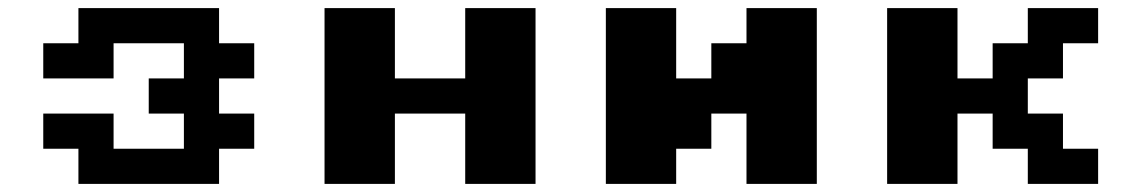

<svg xmlns="http://www.w3.org/2000/svg" viewBox="-20 -454 2818 474"><path d="M173.6 -86.8H86.8V-173.6H260.4V-86.8H434V-173.6H347.2V-260.4H434V-347.2H260.4V-260.4H86.8V-347.2H173.6V-434H520.8V-347.2H607.6V-260.4H520.8V-173.6H607.6V-86.8H520.8V0H173.6Z M781.2 0V-434H954.9V-260.4H1128.5V-434H1302.1V0H1128.5V-173.6H954.9V0Z M1822.9 0V-173.6H1736.1V-86.8H1649.3V0H1475.7V-434H1649.3V-260.4H1736.1V-347.2H1822.9V-434H1996.5V0Z M2170.1 0V-434H2343.8V-260.4H2430.6V-347.2H2517.4V-434H2691V-347.2H2604.2V-260.4H2517.4V-173.6H2604.2V-86.8H2691V0H2517.4V-86.8H2430.6V-173.6H2343.8V0Z"/></svg>

Font: 8-bit Operator+ 8
Style: Bold
Weight: 700
Designer: GrandChaos9000
Version: Version 1.3.0 - August 1, 2014